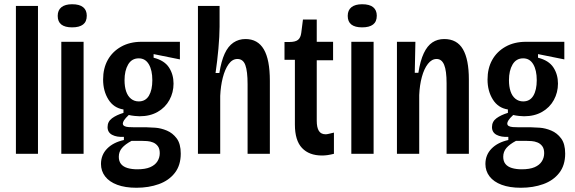

<svg xmlns="http://www.w3.org/2000/svg" viewBox="-20 -725 2710 905"><path d="M55 0V-697H159V0Z M269 0V-528H374V0ZM320 -596Q286 -596 269 -609.5Q252 -623 252 -650Q252 -677 269.5 -691Q287 -705 320 -705Q355 -705 372 -691Q389 -677 389 -651Q389 -623 371.5 -609.5Q354 -596 320 -596Z M623 160Q570 160 532.5 146Q495 132 475.5 106.5Q456 81 456 48Q456 5 485 -24.5Q514 -54 564 -65V-80Q530 -78 508.5 -89.5Q487 -101 487 -126Q487 -152 508 -167.5Q529 -183 562 -193V-209Q516 -216 491 -256Q466 -296 466 -350Q466 -403 488 -442.5Q510 -482 551 -505Q592 -528 647 -528H828V-445L704 -470V-453Q755 -440 776.5 -407Q798 -374 798 -331Q798 -289 778.5 -253.5Q759 -218 723 -197.5Q687 -177 638 -177Q629 -177 614.5 -178.5Q600 -180 587 -183Q571 -168 565 -158.5Q559 -149 559 -143Q559 -135 566 -131Q573 -127 585.5 -126Q598 -125 615 -125H672Q686 -125 712.5 -123Q739 -121 766.5 -109.5Q794 -98 813 -72.5Q832 -47 832 -1Q832 54 804 90Q776 126 728.5 143Q681 160 623 160ZM627 73Q665 73 688 63Q711 53 722 35.5Q733 18 733 -3Q733 -24 724 -36Q715 -48 701.5 -53.5Q688 -59 673.5 -60Q659 -61 649 -61H600Q570 -45 555 -27.5Q540 -10 540 14Q540 35 550.5 48Q561 61 581 67Q601 73 627 73ZM634 -247Q666 -247 682 -274Q698 -301 698 -347Q698 -394 681.5 -422Q665 -450 634 -450Q601 -450 584 -421Q567 -392 567 -347Q567 -317 574.5 -294.5Q582 -272 597.5 -259.5Q613 -247 634 -247Z M913 0V-336V-697H1015V-599Q1015 -578 1013.5 -551Q1012 -524 1009.5 -495.5Q1007 -467 1003.5 -438Q1000 -409 996 -381H1014Q1023 -437 1039 -472Q1055 -507 1080 -524Q1105 -541 1137 -541Q1195 -541 1223.5 -492.5Q1252 -444 1252 -344V0H1147V-328Q1147 -389 1136.5 -418Q1126 -447 1099 -447Q1075 -447 1057.5 -422.5Q1040 -398 1030 -358.5Q1020 -319 1018 -273V0Z M1498 8Q1437 8 1403.5 -27.5Q1370 -63 1370 -138V-443H1321V-527H1343Q1372 -527 1384.5 -537Q1397 -547 1400 -570L1408 -633H1473V-528H1550V-441H1473V-156Q1473 -124 1483 -108Q1493 -92 1515 -92Q1521 -92 1531 -94.5Q1541 -97 1554 -100V0Q1538 4 1524.5 6Q1511 8 1498 8Z M1636 0V-528H1741V0ZM1687 -596Q1653 -596 1636 -609.5Q1619 -623 1619 -650Q1619 -677 1636.5 -691Q1654 -705 1687 -705Q1722 -705 1739 -691Q1756 -677 1756 -651Q1756 -623 1738.5 -609.5Q1721 -596 1687 -596Z M1851 0V-344V-528H1938L1935 -382H1952Q1961 -439 1977.5 -474Q1994 -509 2018 -525Q2042 -541 2074 -541Q2134 -541 2162 -493Q2190 -445 2190 -350V0H2085V-332Q2085 -392 2073.5 -419.5Q2062 -447 2038 -447Q2015 -447 1997 -424Q1979 -401 1968.5 -362.5Q1958 -324 1956 -277V0Z M2435 160Q2382 160 2344.5 146Q2307 132 2287.5 106.5Q2268 81 2268 48Q2268 5 2297 -24.5Q2326 -54 2376 -65V-80Q2342 -78 2320.5 -89.5Q2299 -101 2299 -126Q2299 -152 2320 -167.5Q2341 -183 2374 -193V-209Q2328 -216 2303 -256Q2278 -296 2278 -350Q2278 -403 2300 -442.5Q2322 -482 2363 -505Q2404 -528 2459 -528H2640V-445L2516 -470V-453Q2567 -440 2588.5 -407Q2610 -374 2610 -331Q2610 -289 2590.5 -253.5Q2571 -218 2535 -197.5Q2499 -177 2450 -177Q2441 -177 2426.5 -178.5Q2412 -180 2399 -183Q2383 -168 2377 -158.5Q2371 -149 2371 -143Q2371 -135 2378 -131Q2385 -127 2397.5 -126Q2410 -125 2427 -125H2484Q2498 -125 2524.5 -123Q2551 -121 2578.5 -109.5Q2606 -98 2625 -72.5Q2644 -47 2644 -1Q2644 54 2616 90Q2588 126 2540.5 143Q2493 160 2435 160ZM2439 73Q2477 73 2500 63Q2523 53 2534 35.5Q2545 18 2545 -3Q2545 -24 2536 -36Q2527 -48 2513.5 -53.5Q2500 -59 2485.5 -60Q2471 -61 2461 -61H2412Q2382 -45 2367 -27.5Q2352 -10 2352 14Q2352 35 2362.5 48Q2373 61 2393 67Q2413 73 2439 73ZM2446 -247Q2478 -247 2494 -274Q2510 -301 2510 -347Q2510 -394 2493.5 -422Q2477 -450 2446 -450Q2413 -450 2396 -421Q2379 -392 2379 -347Q2379 -317 2386.5 -294.5Q2394 -272 2409.5 -259.5Q2425 -247 2446 -247Z"/></svg>

Font: Bricolage Grotesque 24pt Condensed Medium
Style: Regular
Weight: 500
Width: 3
Designer: Mathieu Triay
Foundry: Atelier Triay
Version: Version 1.001;gftools[0.9.33.dev8+g029e19f]